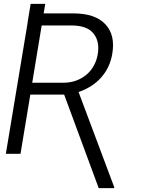

<svg xmlns="http://www.w3.org/2000/svg" viewBox="-20 -797 741 995"><path d="M10.3 0 122.9 -677.6H122.5L138.8 -777H214.5L206.3 -727.6H360.1Q472.7 -727.6 525.2 -672.2Q579.2 -615.8 561.4 -515.6Q555 -479.4 540 -448.7Q524.9 -418 502.3 -393.3Q479.8 -368.6 450.6 -350.1Q421.5 -331.7 387.1 -320.3L572.1 173.3L571.4 177.9H491.5L312.5 -306.8H137.1L86.3 0ZM308.9 -368.3Q343 -368.3 372.9 -378.7Q402.7 -389.2 426.1 -408.4Q449.6 -427.6 465.2 -454.9Q480.8 -482.2 486.5 -515.6Q497.9 -583.1 463.8 -624.3Q430.4 -665.1 349.4 -665.1H196L147 -368.3Z"/></svg>

Font: Inter P Light
Style: Italic
Weight: 300
Italic angle: 9.39999°
Designer: Rasmus Andersson
Foundry: rsms
Version: Version 3.018;git-588b23468